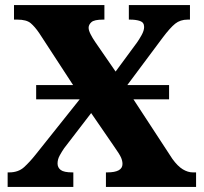

<svg xmlns="http://www.w3.org/2000/svg" viewBox="-20 -734 801 754"><path d="M10 0V-57H16Q52 -57 74.5 -77.5Q97 -98 120 -127L293 -344H122V-400H267L134 -604Q117 -629 100.5 -643Q84 -657 48 -657H35V-714H390V-657H385Q350 -657 339 -647Q328 -637 328 -625Q328 -615 335.5 -600Q343 -585 354 -569L434 -453L518 -567Q526 -578 536 -596Q546 -614 546 -628Q546 -646 530 -651.5Q514 -657 491 -657H486V-714H726V-657H717Q688 -657 668 -641Q648 -625 618 -585L480 -400H644V-344H504L657 -110Q678 -81 698 -69Q718 -57 737 -57H750V0H396V-57H401Q461 -57 461 -90Q461 -102 455.5 -115Q450 -128 428 -159L338 -290L232 -152Q223 -139 214.5 -123.5Q206 -108 206 -92Q206 -76 218.5 -66.5Q231 -57 264 -57H268V0Z"/></svg>

Font: Noto Serif ExtraBold
Style: Regular
Weight: 800
Designer: Monotype Design Team
Foundry: Monotype Imaging Inc.
Version: Version 2.014